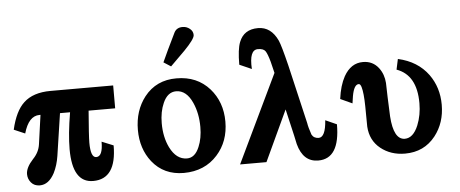

<svg xmlns="http://www.w3.org/2000/svg" viewBox="-49 -827 2305 963"><g transform="rotate(-5 1103.0 -346.0)"><path d="M525.4 -334H391.6Q381.3 -206.5 381.3 -173.8Q381.3 -98.6 409.7 -98.6Q442.9 -98.6 442.9 -173.3L501.5 -149.4Q501.5 19.5 384.3 19.5Q279.8 19.5 279.8 -149.4Q279.8 -224.6 298.3 -334H247.6L215.8 -121.1Q208.5 -74.2 189.9 -37.1Q160.6 18.1 115.7 18.1Q87.9 18.1 72 -0.7Q56.2 -19.5 56.2 -43.5Q56.2 -76.7 92.8 -116.2Q123.5 -147.9 128.9 -187.5L149.4 -334H144.5Q89.4 -334 64.9 -247.6L9.3 -271.5Q30.8 -364.3 74.2 -404.3Q121.6 -449.2 210.4 -449.2H525.4Z M1070.3 -219.7Q1070.3 -120.1 1010.3 -53.2Q946.3 18.6 840.8 19Q740.2 19 681.6 -54.7Q629.4 -121.1 629.4 -215.8Q629.4 -313 682.6 -381.3Q742.7 -457.5 844.7 -457Q947.8 -457 1010.7 -386.2Q1070.3 -318.4 1070.3 -219.7ZM942.9 -204.1Q942.9 -272 918.5 -326.7Q889.2 -392.1 837.4 -392.6Q793.9 -392.6 771 -340.3Q751.5 -296.9 751.5 -238.8Q751.5 -168.9 777.3 -116.2Q809.1 -52.2 862.8 -52.2Q903.3 -52.2 924.8 -104.5Q942.9 -147 942.9 -204.1ZM896.5 -591.8Q869.6 -565.9 823.2 -519L786.6 -542.5Q809.6 -593.8 855.5 -687.5Q868.2 -711.4 898.4 -710.9Q917.5 -710.9 933.6 -698.2Q949.7 -685.5 949.7 -666Q949.7 -646.5 896.5 -591.8Z M1626.5 -157.2Q1626.5 16.1 1517.6 15.6Q1441.4 15.6 1417 -76.2Q1416 -79.1 1407.7 -119.6L1376.5 -253.9L1257.8 1H1125L1336.9 -441.4Q1329.6 -470.7 1322.8 -499Q1311.5 -539.6 1301.8 -553.5Q1292 -567.4 1264.2 -567.4Q1219.7 -567.4 1225.6 -470.7L1164.6 -497.6Q1164.6 -575.2 1178.7 -610.8Q1202.6 -672.4 1273.9 -672.4Q1339.4 -672.4 1372.6 -600.6Q1384.3 -574.7 1409.2 -473.1L1478.5 -176.3Q1481.4 -155.8 1494.6 -117.2Q1504.9 -97.7 1529.3 -97.2Q1564 -97.2 1569.8 -182.6Z M2158.7 -209.5Q2158.7 -118.7 2107.9 -53.7Q2050.8 19 1954.6 19Q1882.8 19 1832 -21.7Q1781.2 -62.5 1776.9 -132.3Q1776.9 -183.6 1775.9 -234.4Q1774.9 -302.2 1766.1 -332Q1761.2 -348.6 1752.9 -348.6Q1729 -348.6 1718.8 -291Q1717.3 -283.2 1713.4 -254.9L1653.8 -282.2Q1662.6 -349.6 1687 -394Q1722.7 -457.5 1783.7 -457Q1833 -457 1862.3 -418.5Q1886.7 -386.2 1889.6 -342.3Q1890.6 -285.2 1895.5 -173.3Q1903.3 -55.7 1959.5 -55.2Q2002 -55.2 2027.3 -116.2Q2047.9 -167 2047.9 -227.1Q2047.9 -368.7 1948.2 -404.3L1959.5 -457Q2058.1 -435.1 2111.3 -362.3Q2158.7 -296.4 2158.7 -209.5Z"/></g></svg>

Font: Accordance
Style: Bold
Weight: 700
Version: Version 1.2 (build January 31, 2020) Miklal Software Solutio